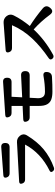

<svg xmlns="http://www.w3.org/2000/svg" viewBox="1061 -1883 878 3040"><g transform="rotate(-90 1500.0 -363.0)"><path d="M306 32Q283 1 318 -17Q599 -156 731 -405H177Q129 -405 114 -451Q98 -496 146 -499L766 -533Q830 -537 871 -486Q911 -433 878 -378Q827 -295 772.5 -229Q718 -163 657 -112Q531 -7 365 52Q329 64 306 32ZM275 -650Q225 -650 210 -698Q195 -745 245 -749L688 -782Q756 -787 756 -719Q756 -650 688 -650Z M1567 28Q1495 28 1445 10Q1394 -10 1369 -55Q1343 -102 1343 -182V-332H1162Q1110 -332 1095 -382Q1079 -431 1131 -434L1343 -444V-619H1231Q1180 -619 1165 -668Q1149 -716 1200 -719L1720 -753Q1789 -758 1789 -689Q1789 -619 1720 -619H1488L1479 -451L1824 -468Q1894 -472 1894 -402Q1894 -332 1824 -332H1472L1465 -200Q1465 -150 1487 -121Q1508 -90 1566 -90Q1628 -90 1690 -96Q1752 -102 1815 -113Q1886 -125 1880 -55Q1872 18 1801 21Q1737 25 1679 26.5Q1621 28 1567 28Z M2787 -11Q2682 -154 2554 -269Q2382 -86 2152 39Q2115 58 2089 26Q2064 -6 2098 -30Q2281 -155 2408 -290Q2547 -438 2621 -612H2259Q2208 -612 2193 -661Q2178 -709 2229 -713L2658 -745Q2724 -749 2765 -698Q2806 -644 2776 -585Q2741 -515 2698.5 -451.5Q2656 -388 2608 -330Q2754 -237 2886 -126Q2951 -71 2894 -6Q2839 58 2787 -11Z"/></g></svg>

Font: MaokenZhuyuanTi
Style: Regular
Weight: 400
Designer: Fontworks Inc & LongZhuTi team: ZERO子、时光羊、荆南、频凡、刘鹏、Little White Dog、帆影Magmeta、奈白不弍、白日月球、ChaoTawei、雨三（排名不分先后）
Version: Version 1.000; 20230222